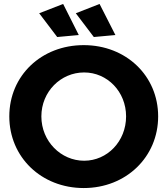

<svg xmlns="http://www.w3.org/2000/svg" viewBox="-20 -939 846 970"><path d="M299 -919 178 -872 269 -752 378 -762ZM483 -919 363 -872 454 -752 563 -762ZM403 -711C189 -711 27 -557 27 -351C27 -145 189 11 403 11C617 11 779 -146 779 -351C779 -556 617 -711 403 -711ZM405 -573C522 -573 617 -476 617 -351C617 -225 522 -127 405 -127C288 -127 189 -225 189 -351C189 -476 287 -573 405 -573Z"/></svg>

Font: Juman SemiBold
Style: Regular
Weight: 600
Designer: Bandar Raffah (Arabic) Julieta Ulanovsky (Latin)
Foundry: Caramella
Version: Version 5.022;PS 005.022;hotconv 1.0.88;makeotf.lib2.5.64775